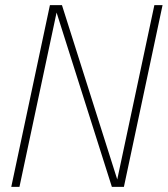

<svg xmlns="http://www.w3.org/2000/svg" viewBox="-20 -730 655 750"><path d="M24 0 175 -710H222L438 -29L583 -710H615L464 0H417L201 -681L56 0Z"/></svg>

Font: Geist Mono Thin
Style: Italic
Weight: 100
Italic angle: -12°
Monospace: yes
Designer: Basement.studio, Andrés Briganti, Mateo Zaragoza
Foundry: Basement.studio, Vercel, Andrés Briganti, Guido Ferreyra, Mateo Zaragoza
Version: Version 1.500; ttfautohint (v1.8.4.7-5d5b)